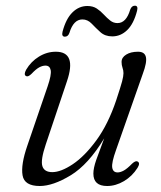

<svg xmlns="http://www.w3.org/2000/svg" viewBox="-20 -628 551 657"><path d="M450.5 -75.5Q461 -70.5 450.5 -53.5Q432.5 -25 404.2 -8.2Q376 8.5 346.5 8.5Q299.5 8.5 299.5 -34Q299.5 -52.5 309.2 -80.5Q319 -108.5 336.5 -154.5Q282.5 -65 222 -28.2Q161.5 8.5 116 8.5Q63.5 8.5 57.2 -28Q51 -64.5 73.5 -129.5L143 -332.5Q156.5 -372 153.5 -387.8Q150.5 -403.5 135.5 -403.5Q125.5 -403.5 114.2 -397.5Q103 -391.5 87.5 -375Q76 -364 69.5 -367.5Q60 -372 69.5 -389.5Q86 -417.5 113.2 -434.2Q140.5 -451 171 -451Q243.5 -451 209 -349.5L136.5 -133.5Q118.5 -80 125 -59.5Q131.5 -39 159 -39Q188.5 -39 229.2 -66.2Q270 -93.5 310 -148.2Q350 -203 377.5 -284.5Q393 -331.5 397.8 -349.5Q402.5 -367.5 402.5 -377.5Q402.5 -387.5 399.2 -396.2Q396 -405 396 -416Q396 -431.5 411.8 -441.2Q427.5 -451 452.5 -451Q475 -451 479.2 -433Q483.5 -415 468.5 -375L377 -114.5Q361.5 -71.5 364 -54.8Q366.5 -38 382.5 -38Q392 -38 403.8 -44.5Q415.5 -51 432 -68Q444 -79 450.5 -75.5ZM364 -503.5Q339.5 -503.5 323.5 -518Q307.5 -532.5 293.8 -547Q280 -561.5 262 -561.5Q231.5 -561.5 217.5 -515.5Q213 -502.5 202 -502.5Q190 -502.5 194 -519.5Q205.5 -563.5 227.8 -585.5Q250 -607.5 279 -607.5Q298 -607.5 311.2 -598.8Q324.5 -590 335.2 -578.2Q346 -566.5 357 -557.8Q368 -549 382 -549Q412 -549 425.5 -595Q430.5 -608.5 441.5 -608.5Q453.5 -608.5 449 -591Q437.5 -546.5 415.2 -525Q393 -503.5 364 -503.5Z"/></svg>

Font: Fraunces 72pt S050 Light
Style: Italic
Weight: 300
Italic angle: -16°
Version: Version 1.000; ttfautohint (v1.8.3)